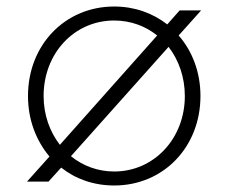

<svg xmlns="http://www.w3.org/2000/svg" viewBox="-20 -558 702 590"><path d="M331 12C482 12 596 -106 596 -263C596 -336 571 -401 529 -449L598 -526H532L494 -483C449 -518 393 -538 331 -538C180 -538 66 -420 66 -263C66 -190 91 -126 132 -77L63 0H129L168 -43C212 -8 268 12 331 12ZM114 -263C114 -394 208 -495 331 -495C381 -495 427 -478 463 -449L164 -113C133 -153 114 -205 114 -263ZM198 -78 498 -414C529 -374 548 -321 548 -263C548 -132 453 -31 331 -31C281 -31 235 -48 198 -78Z"/></svg>

Font: Mluvka ExtraLight
Style: Regular
Weight: 200
Designer: Modified by Jiří Krblich, Original typeface by Gumpita Rahayu
Foundry: Gumpita Rahayu & Jiří Krblich
Version: Version 2.000;Glyphs 3.1.1 (3134)